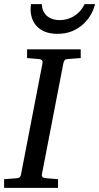

<svg xmlns="http://www.w3.org/2000/svg" viewBox="-35 -910 480 930"><path d="M292 -624Q282.2 -623 278.3 -618.4Q274.4 -613.8 272 -604L168 -65.9Q166.5 -58.6 170.4 -53.2Q174.3 -47.9 188 -46.9L246.1 -42V0H-15.1V-42L47.9 -46.9Q57.1 -47.9 61.3 -52.5Q65.4 -57.1 66.9 -65.9L170.9 -604Q172.4 -612.3 168.5 -617.7Q164.6 -623 151.9 -624L96.2 -628.9V-670.9H356V-628.9ZM425.3 -890.1Q419.4 -864.7 405 -839.1Q390.6 -813.5 367.9 -792.7Q345.2 -772 314.2 -759Q283.2 -746.1 243.7 -746.1Q208 -746.1 183.1 -756.3Q158.2 -766.6 142.8 -783.2Q127.4 -799.8 120.4 -820.8Q113.3 -841.8 113.3 -863.3Q113.3 -869.1 113.8 -876Q114.3 -882.8 115.2 -890.1H167.5Q168.5 -868.2 176.5 -853.3Q184.6 -838.4 196.8 -829.3Q209 -820.3 223.9 -816.4Q238.8 -812.5 253.4 -812.5Q268.6 -812.5 285.9 -816.4Q303.2 -820.3 319.6 -829.6Q335.9 -838.9 350.3 -853.8Q364.7 -868.7 374.5 -890.1Z"/></svg>

Font: Charis SIL Afr
Style: Italic
Weight: 400
Italic angle: -11°
Foundry: SIL International
Version: Version 5.000